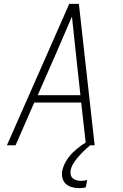

<svg xmlns="http://www.w3.org/2000/svg" viewBox="-20 -755 640 998"><path d="M16 0 340 -735H390L472 0H427L402 -222H158L61 0ZM176 -260H398L373 -490Q368 -535 363.5 -579.5Q359 -624 354 -669Q335 -624 315.5 -579.5Q296 -535 277 -490ZM391 223Q372 223 354 218Q336 213 323 201.5Q310 190 305 172Q300 154 303 135Q308 109 323 83.5Q338 58 359 37.5Q380 17 404 0Q428 -17 454 -29L449 0Q432 14 417 28.5Q402 43 387.5 59.5Q373 76 361.5 94.5Q350 113 347 132Q345 144 348 155Q351 166 359.5 172.5Q368 179 378.5 182Q389 185 401 185Q409 185 417 184Q425 183 433 181L426 219Q418 221 409 222Q400 223 391 223Z"/></svg>

Font: Iosevka Aile XLt Obl
Style: Regular
Weight: 200
Italic angle: -9°
Designer: Belleve Invis
Foundry: Belleve Invis
Version: Version 31.1.0; ttfautohint (v1.8.4)